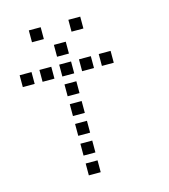

<svg xmlns="http://www.w3.org/2000/svg" viewBox="-113 -869 825 938"><g transform="rotate(-15 300.0 -400.0)"><path d="M121 -780Q120 -780 120 -780Q120 -780 120 -779V-721Q120 -720 120 -720Q120 -720 121 -720H179Q180 -720 180 -720Q180 -720 180 -721V-779Q180 -780 180 -780Q180 -780 179 -780ZM321 -780Q320 -780 320 -780Q320 -780 320 -779V-721Q320 -720 320 -720Q320 -720 321 -720H379Q380 -720 380 -720Q380 -720 380 -721V-779Q380 -780 380 -780Q380 -780 379 -780ZM221 -680Q220 -680 220 -680Q220 -680 220 -679V-621Q220 -620 220 -620Q220 -620 221 -620H279Q280 -620 280 -620Q280 -620 280 -621V-679Q280 -680 280 -680Q280 -680 279 -680ZM21 -580Q20 -580 20 -580Q20 -580 20 -579V-521Q20 -520 20 -520Q20 -520 21 -520H79Q80 -520 80 -520Q80 -520 80 -521V-579Q80 -580 80 -580Q80 -580 79 -580ZM121 -580Q120 -580 120 -580Q120 -580 120 -579V-521Q120 -520 120 -520Q120 -520 121 -520H179Q180 -520 180 -520Q180 -520 180 -521V-579Q180 -580 180 -580Q180 -580 179 -580ZM221 -580Q220 -580 220 -580Q220 -580 220 -579V-521Q220 -520 220 -520Q220 -520 221 -520H279Q280 -520 280 -520Q280 -520 280 -521V-579Q280 -580 280 -580Q280 -580 279 -580ZM321 -580Q320 -580 320 -580Q320 -580 320 -579V-521Q320 -520 320 -520Q320 -520 321 -520H379Q380 -520 380 -520Q380 -520 380 -521V-579Q380 -580 380 -580Q380 -580 379 -580ZM421 -580Q420 -580 420 -580Q420 -580 420 -579V-521Q420 -520 420 -520Q420 -520 421 -520H479Q480 -520 480 -520Q480 -520 480 -521V-579Q480 -580 480 -580Q480 -580 479 -580ZM221 -480Q220 -480 220 -480Q220 -480 220 -479V-421Q220 -420 220 -420Q220 -420 221 -420H279Q280 -420 280 -420Q280 -420 280 -421V-479Q280 -480 280 -480Q280 -480 279 -480ZM221 -380Q220 -380 220 -380Q220 -380 220 -379V-321Q220 -320 220 -320Q220 -320 221 -320H279Q280 -320 280 -320Q280 -320 280 -321V-379Q280 -380 280 -380Q280 -380 279 -380ZM221 -280Q220 -280 220 -280Q220 -280 220 -279V-221Q220 -220 220 -220Q220 -220 221 -220H279Q280 -220 280 -220Q280 -220 280 -221V-279Q280 -280 280 -280Q280 -280 279 -280ZM221 -180Q220 -180 220 -180Q220 -180 220 -179V-121Q220 -120 220 -120Q220 -120 221 -120H279Q280 -120 280 -120Q280 -120 280 -121V-179Q280 -180 280 -180Q280 -180 279 -180ZM221 -80Q220 -80 220 -80Q220 -80 220 -79V-21Q220 -20 220 -20Q220 -20 221 -20H279Q280 -20 280 -20Q280 -20 280 -21V-79Q280 -80 280 -80Q280 -80 279 -80Z"/></g></svg>

Font: Doto Medium
Style: Regular
Weight: 500
Monospace: yes
Version: Version 1.000